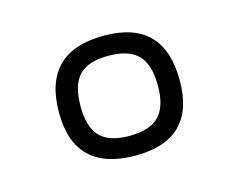

<svg xmlns="http://www.w3.org/2000/svg" viewBox="-52 -778 509 410"><g transform="rotate(-15 202.5 -573.5)"><path d="M204 -441Q69 -441 69 -572Q69 -706 204 -706Q336 -706 336 -572Q336 -441 204 -441ZM202 -485Q247 -485 267.5 -506Q288 -527 288 -573Q288 -620 267.5 -641Q247 -662 202 -662Q157 -662 137 -641Q117 -620 117 -573Q117 -527 137 -506Q157 -485 202 -485Z"/></g></svg>

Font: Asap Expanded
Style: Regular
Weight: 400
Width: 7
Designer: Pablo Cosgaya
Foundry: Omnibus-Type
Version: Version 3.001; ttfautohint (v1.8.4.7-5d5b)